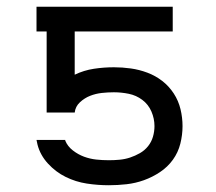

<svg xmlns="http://www.w3.org/2000/svg" viewBox="-20 -540 640 568"><path d="M302 8Q269 8 236.5 3Q204 -2 174.5 -16.5Q145 -31 122 -56Q99 -81 91 -112L88 -126H173V-124Q180 -107 195.5 -95Q211 -83 228.5 -76.5Q246 -70 264.5 -68Q283 -66 302 -66Q318 -66 334 -67.5Q350 -69 365 -74Q380 -79 394 -87Q408 -95 418 -107.5Q428 -120 432.5 -135.5Q437 -151 437 -167Q437 -189 428 -210Q419 -231 401 -244.5Q383 -258 361 -262.5Q339 -267 317 -267Q299 -267 281 -265Q263 -263 246.5 -256.5Q230 -250 216.5 -237.5Q203 -225 201 -207H118V-447H88V-520H491V-447H201V-319Q228 -332 257.5 -336.5Q287 -341 317 -341Q342 -341 367 -337.5Q392 -334 416 -325Q440 -316 460 -300.5Q480 -285 494 -263.5Q508 -242 514 -217Q520 -192 520 -167Q520 -141 513.5 -115Q507 -89 491.5 -67.5Q476 -46 453.5 -31Q431 -16 406 -7Q381 2 354.5 5Q328 8 302 8Z"/></svg>

Font: Iosevka Fixed Extended
Style: Regular
Weight: 400
Width: 7
Monospace: yes
Designer: Belleve Invis
Foundry: Belleve Invis
Version: Version 24.1.1; ttfautohint (v1.8.4)